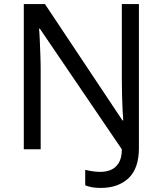

<svg xmlns="http://www.w3.org/2000/svg" viewBox="-20 -734 800 944"><path d="M475 190Q450 190 431.5 186.5Q413 183 399 177V101Q415 105 434 108Q453 111 475 111Q501 111 524.5 101.5Q548 92 563.5 67.5Q579 43 579 0L176 -593H172Q174 -574 175.5 -539Q177 -504 178.5 -464Q180 -424 180 -387V0H97V-714H201L582 -142H586Q584 -164 582.5 -196.5Q581 -229 580 -267Q579 -305 579 -342V-714H663V-6Q663 94 612 142Q561 190 475 190Z"/></svg>

Font: Noto Sans Javanese
Style: Regular
Weight: 400
Designer: Monotype Design Team
Foundry: Monotype Imaging Inc.
Version: Version 2.004